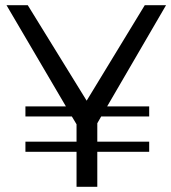

<svg xmlns="http://www.w3.org/2000/svg" viewBox="-20 -720 660 740"><path d="M555 -310V-271H370L355 -245V-174H555V-135H355V0H275V-135H78V-174H275V-241L257 -271H78V-310H234L5 -700H87L314 -332L538 -700H620L393 -310Z"/></svg>

Font: Kalaa
Style: Regular
Weight: 400
Version: Version 1.20 June 5, 2016